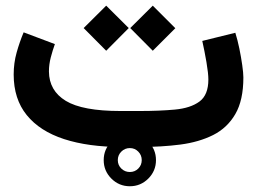

<svg xmlns="http://www.w3.org/2000/svg" viewBox="-20 -519 908 678"><path d="M346.2 46.4Q346.2 8.3 373.3 -18.8Q400.4 -45.9 438.5 -45.9Q476.6 -45.9 503.7 -18.8Q530.8 8.3 530.8 46.4Q530.8 84.5 503.7 111.6Q476.6 138.7 438.5 138.7Q400.4 138.7 373.3 111.6Q346.2 84.5 346.2 46.4ZM396 46.4Q396 64 408.4 76.2Q420.9 88.4 438.5 88.4Q456.1 88.4 468.3 76.2Q480.5 64 480.5 46.4Q480.5 28.8 468.3 16.4Q456.1 3.9 438.5 3.9Q420.9 3.9 408.4 16.4Q396 28.8 396 46.4ZM476.1 0H410.2Q292 0 206.3 -27.8Q120.6 -55.7 74.5 -112.5Q28.3 -169.4 28.3 -255.9Q28.3 -296.4 38.8 -333.7Q49.3 -371.1 63.5 -404.8L173.8 -363.3Q166 -341.8 159.4 -316.7Q152.8 -291.5 152.8 -266.6Q153.3 -198.7 212.4 -162.8Q271.5 -127 405.3 -127H472.7Q543 -127 597.9 -132.1Q652.8 -137.2 684.3 -160.4Q715.8 -183.6 715.8 -238.3Q715.8 -259.8 709 -299.8Q702.1 -339.8 694.3 -374.5L811 -403.3Q818.8 -378.4 825.2 -347.7Q831.5 -316.9 835.4 -289.1Q839.4 -261.2 839.4 -245.6Q839.4 -165 811 -116.2Q782.7 -67.4 732.7 -42.2Q682.6 -17.1 616.7 -8.5Q550.8 0 476.1 0ZM439.9 -419.9 519.5 -499 599.1 -419.4 519.5 -339.8ZM275.4 -419.9 355 -499 434.6 -419.9 355 -339.8Z"/></svg>

Font: Vazir
Style: Bold
Weight: 700
Designer: Saber Rastikerdar
Foundry: Saber Rastikerdar
Version: Version 30.0.0